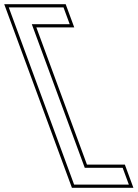

<svg xmlns="http://www.w3.org/2000/svg" viewBox="-279 -733 654 912"><path d="M-17.4 -698H22.6L52.1 -618H12.1H-127.9L123.6 64H263.6H303.6L333.1 144H293.1H113.1H73.1L58.4 104L-222.7 -658L-237.4 -698H-197.4ZM33 -713H-258.9L62.6 159H354.6L314.1 49H134.1L-106.4 -603H73.6Z"/></svg>

Font: Nordica Plus
Style: NordicaClassicLightOpOblOl
Weight: 300
Version: Version 1.01